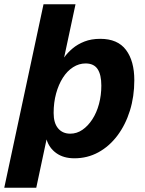

<svg xmlns="http://www.w3.org/2000/svg" viewBox="-43 -730 680 900"><path d="M-23 150 161 -710H311L257.6 -460.4Q273.4 -482.8 297.1 -502.8Q320.8 -522.8 353 -535.4Q385.2 -548 427 -548Q508.6 -548 547.6 -496Q586.6 -444 586.6 -354Q586.6 -277.6 565.9 -211.2Q545.2 -144.8 507.3 -94.4Q469.4 -44 418.1 -16Q366.8 12 305.8 12Q254.8 12 221.1 -12.1Q187.4 -36.2 175.2 -76.4L127 150ZM286.2 -103.4Q317 -103.4 343.2 -121.4Q369.4 -139.4 389.7 -170.5Q410 -201.6 421 -242.5Q432 -283.4 432 -328.8Q432 -380 414.4 -406.3Q396.8 -432.6 358.2 -432.6Q327.2 -432.6 299.6 -415Q272 -397.4 251.8 -365.7Q231.6 -334 220 -291.8Q208.4 -249.6 208.4 -200.4Q208.4 -153.2 229.4 -128.3Q250.4 -103.4 286.2 -103.4Z"/></svg>

Font: Geist
Style: Italic
Weight: 400
Italic angle: -12°
Designer: Basement.studio, Andrés Briganti, Mateo Zaragoza
Foundry: Basement.studio, Vercel, Andrés Briganti, Guido Ferreyra, Mateo Zaragoza
Version: Version 1.500